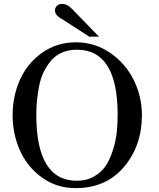

<svg xmlns="http://www.w3.org/2000/svg" viewBox="-20 -955 818 989"><path d="M371 -737Q468 -737 547 -683Q626 -629 668.5 -543.5Q711 -458 711 -362Q711 -204 618.5 -95Q526 14 370 14Q271 14 195.5 -41Q120 -96 82.5 -180.5Q45 -265 45 -362Q45 -459 82.5 -543.5Q120 -628 196 -682.5Q272 -737 371 -737ZM167 -364Q167 -24 376 -24Q427 -24 465.5 -46.5Q504 -69 526 -103Q548 -137 562.5 -184.5Q577 -232 581.5 -275Q586 -318 586 -364Q586 -699 376 -699Q333 -699 299 -684Q265 -669 242.5 -642Q220 -615 204.5 -583Q189 -551 181.5 -511.5Q174 -472 170.5 -437Q167 -402 167 -364ZM356 -904 490 -766H478Q465 -766 452 -766H440L299 -857Q263 -876 263 -902Q263 -914 273 -924.5Q283 -935 299 -935Q312 -935 322.5 -930Q333 -925 338.5 -920.5Q344 -916 356 -904Z"/></svg>

Font: Academico
Style: Regular
Weight: 400
Foundry: Steinberg Media Technologies GmbH
Version: Version 0.902